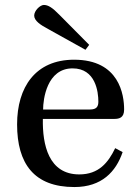

<svg xmlns="http://www.w3.org/2000/svg" viewBox="-20 -743 554 775"><path d="M118 -680C118 -659 144 -642 174 -626L325 -542L340 -562L221 -682C191 -713 174 -723 157 -723C142 -723 118 -700 118 -680ZM49 -241C49 -83 117 12 280 12C391 12 448 -50 475 -129L445 -145C417 -87 379 -39 300 -39C176 -39 151 -159 153 -263H441C462 -263 481 -268 481 -301C481 -360 462 -502 279 -502C123 -502 49 -391 49 -241ZM154 -301C154 -342 169 -467 273 -467C366 -467 377 -372 377 -333C377 -314 371 -301 343 -301Z"/></svg>

Font: Lingua Franca
Style: Regular
Weight: 400
Version: Version 1.19